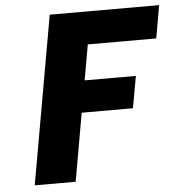

<svg xmlns="http://www.w3.org/2000/svg" viewBox="-51 -750 745 799"><g transform="rotate(-5 321.5 -351.0)"><path d="M643 -702 619 -565H333L307 -417H521L497 -284H283L233 0H62L186 -702Z"/></g></svg>

Font: Fz Poppins
Style: Bold Italic
Weight: 700
Italic angle: -10°
Designer: Ninad Kale (Devanagari), Jonny Pinhorn (Latin)
Foundry: Indian Type Foundry
Version: Vit hóa bi Vntype.Com & FontZin.Com